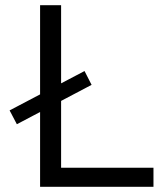

<svg xmlns="http://www.w3.org/2000/svg" viewBox="-20 -720 639 740"><path d="M571.5 0H134.5V-700H215.5V-73.5H571.5ZM333 -393 45 -241.2 17 -294.5 305.8 -446.2Z"/></svg>

Font: Space Grotesk Variable Light
Style: Regular
Weight: 300
Designer: Florian Karsten
Foundry: Florian Karsten
Version: Version 2.000